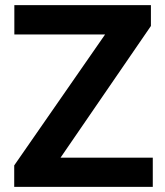

<svg xmlns="http://www.w3.org/2000/svg" viewBox="-20 -731 647 751"><path d="M577.6 -114.3V0H35.6V-84L391.1 -596.2H36.1V-710.9H570.3V-629.4L216.8 -114.3Z"/></svg>

Font: Vazirmatn RD FD
Style: Bold
Weight: 700
Designer: Saber Rastikerdar
Foundry: Saber Rastikerdar
Version: Version 33.003